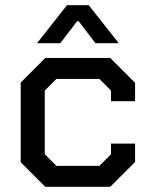

<svg xmlns="http://www.w3.org/2000/svg" viewBox="-20 -722 582 742"><path d="M60 -95V-403L155 -498H406L502 -402V-331H409V-372L364 -417H198L153 -372V-126L198 -81H364L409 -126V-167H502V-96L406 0H155ZM239 -702H323L439 -555H349L284 -640H278L213 -555H123Z"/></svg>

Font: Chakra Petch Medium
Style: Regular
Weight: 500
Designer: Katatrad Aksorn Co.,Ltd.
Foundry: Cadson Demak Co.,Ltd.
Version: Version 1.000; ttfautohint (v1.6)